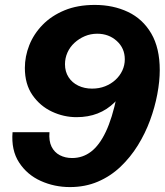

<svg xmlns="http://www.w3.org/2000/svg" viewBox="-20 -750 669 780"><path d="M264 10Q201 10 145.5 -15Q90 -40 57.5 -90Q25 -140 31 -213H181Q178 -177 189.5 -154Q201 -131 223 -119.5Q245 -108 273 -108Q316 -108 350 -134Q384 -160 410 -215Q436 -270 454 -357L468 -421L497 -409Q476 -364 445.5 -334Q415 -304 376.5 -289Q338 -274 291 -274Q239 -274 191 -296.5Q143 -319 112 -363.5Q81 -408 81 -474Q81 -521 99 -566.5Q117 -612 153 -649Q189 -686 242 -708Q295 -730 365 -730Q440 -730 500 -701.5Q560 -673 594.5 -614Q629 -555 629 -465Q629 -420 619 -367Q609 -314 589.5 -261Q570 -208 540 -159.5Q510 -111 469.5 -72.5Q429 -34 377.5 -12Q326 10 264 10ZM354 -390Q383 -390 407 -399.5Q431 -409 449 -425.5Q467 -442 477 -463.5Q487 -485 487 -509Q487 -554 454.5 -583.5Q422 -613 375 -613Q348 -613 324.5 -603Q301 -593 282.5 -576Q264 -559 254 -536.5Q244 -514 244 -489Q244 -459 258.5 -436.5Q273 -414 298 -402Q323 -390 354 -390Z"/></svg>

Font: Instrument Sans
Style: Bold Italic
Weight: 700
Italic angle: -13°
Designer: Rodrigo Fuenzalida
Foundry: fragTYPE
Version: Version 1.000;gftools[0.9.28]